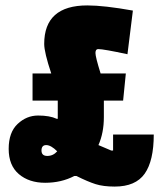

<svg xmlns="http://www.w3.org/2000/svg" viewBox="-20 -651 603 708"><path d="M302 -631Q364 -631 470 -612L450 -451Q362 -470 342 -470Q332 -470 332 -455.5Q332 -441 351 -380H444L434 -280H363V-219Q363 -161 343 -116L390 -96H397V-155H547Q547 -58 513.5 -10.5Q480 37 403 37Q361 37 332.5 28Q304 19 262 -2H254Q206 23 146.5 23Q87 23 49.5 -9Q12 -41 12 -102Q12 -163 45 -194Q78 -225 120.5 -225Q163 -225 189 -213H193V-280H100V-380H169Q143 -458 143 -489Q143 -631 302 -631ZM191 -93Q168 -116 150.5 -116Q133 -116 133 -96Q133 -76 154.5 -76Q176 -76 191 -93Z"/></svg>

Font: Passion One
Style: Regular
Weight: 400
Designer: Alejandro Lo Celso
Foundry: Fontstage
Version: Version 1.001